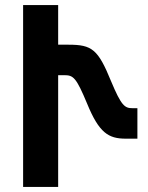

<svg xmlns="http://www.w3.org/2000/svg" viewBox="-20 -735 582 756"><path d="M71 1H209V-439H233C269 -439 280 -430 323 -327C370 -212 407 -189 475 -189H521V-309H502C471 -309 458 -318 417 -416C366 -541 342 -559 250 -559H209V-715H71Z"/></svg>

Font: Noto Sans Armenian Condensed
Style: Bold
Weight: 700
Width: 3
Designer: Monotype Design Team
Foundry: Monotype Imaging Inc.
Version: Version 2.008